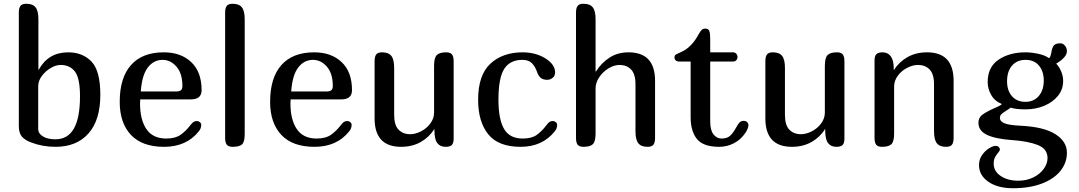

<svg xmlns="http://www.w3.org/2000/svg" viewBox="-20 -780 5734 1020"><path d="M342 -502Q419 -502 466 -453Q513 -404 513 -276Q513 -142 450 -71Q387 0 275 0Q206 0 146 -23Q115 -34 97.5 -53Q80 -72 80 -110V-713Q80 -737 88.5 -748.5Q97 -760 120 -760Q154 -760 169 -741Q184 -722 184 -678V-410H186Q237 -502 342 -502ZM275 -40Q405 -40 405 -268Q405 -365 378 -400Q351 -435 302 -435Q277 -435 249 -418.5Q221 -402 202 -376Q183 -350 183 -322V-93Q183 -71 207.5 -55.5Q232 -40 275 -40Z M1026 -137Q1035 -137 1042 -131Q1049 -125 1049 -116Q1049 -98 1036 -82Q970 0 852 0Q735 0 675.5 -63.5Q616 -127 616 -239Q616 -367 676 -434.5Q736 -502 850 -502Q941 -502 996 -450Q1051 -398 1051 -301Q1051 -252 994 -252H725Q724 -244 724 -230Q724 -144 758 -94Q792 -44 863 -44Q911 -44 939.5 -64Q968 -84 993 -117L1001 -126Q1011 -137 1026 -137ZM728 -294H915Q933 -294 941 -300.5Q949 -307 949 -323Q949 -390 917.5 -426Q886 -462 844 -462Q796 -462 765 -421Q734 -380 728 -294Z M1216 0Q1193 0 1184.5 -11.5Q1176 -23 1176 -47V-713Q1176 -737 1184.5 -748.5Q1193 -760 1216 -760Q1250 -760 1265 -741Q1280 -722 1280 -678V-68Q1280 -26 1266 -13Q1252 0 1216 0Z M1825 -137Q1834 -137 1841 -131Q1848 -125 1848 -116Q1848 -98 1835 -82Q1769 0 1651 0Q1534 0 1474.5 -63.5Q1415 -127 1415 -239Q1415 -367 1475 -434.5Q1535 -502 1649 -502Q1740 -502 1795 -450Q1850 -398 1850 -301Q1850 -252 1793 -252H1524Q1523 -244 1523 -230Q1523 -144 1557 -94Q1591 -44 1662 -44Q1710 -44 1738.5 -64Q1767 -84 1792 -117L1800 -126Q1810 -137 1825 -137ZM1527 -294H1714Q1732 -294 1740 -300.5Q1748 -307 1748 -323Q1748 -390 1716.5 -426Q1685 -462 1643 -462Q1595 -462 1564 -421Q1533 -380 1527 -294Z M2159 -67Q2187 -67 2217 -82.5Q2247 -98 2266.5 -124.5Q2286 -151 2286 -182V-430Q2286 -473 2300.5 -487.5Q2315 -502 2350 -502Q2373 -502 2381.5 -490.5Q2390 -479 2390 -455V-43Q2390 -19 2380 -9.5Q2370 0 2347 0Q2318 0 2303 -20Q2288 -40 2288 -86V-93H2286Q2260 -51 2215 -25.5Q2170 0 2111 0Q1970 0 1970 -151V-455Q1970 -479 1978.5 -490.5Q1987 -502 2010 -502Q2044 -502 2059 -483Q2074 -464 2074 -420V-170Q2074 -115 2097.5 -91Q2121 -67 2159 -67Z M2917 -137Q2926 -137 2933 -131Q2940 -125 2940 -116Q2940 -98 2927 -82Q2861 0 2746 0Q2627 0 2573.5 -67Q2520 -134 2520 -250Q2520 -381 2585 -441.5Q2650 -502 2757 -502Q2823 -502 2874 -472Q2929 -439 2929 -395Q2929 -377 2916 -366.5Q2903 -356 2887 -356Q2865 -356 2852.5 -366.5Q2840 -377 2833 -398Q2823 -427 2805.5 -444.5Q2788 -462 2755 -462Q2690 -462 2659 -414.5Q2628 -367 2628 -250Q2628 -147 2657.5 -95.5Q2687 -44 2757 -44Q2804 -44 2831 -63Q2858 -82 2883 -115L2892 -126Q2902 -137 2917 -137Z M3319 -502Q3460 -502 3460 -351V-47Q3460 -23 3451.5 -11.5Q3443 0 3420 0Q3386 0 3371 -19Q3356 -38 3356 -82V-332Q3356 -387 3332.5 -411Q3309 -435 3271 -435Q3243 -435 3213 -417Q3183 -399 3163.5 -370Q3144 -341 3144 -310V-71Q3144 -28 3129.5 -14Q3115 0 3080 0Q3057 0 3048.5 -11.5Q3040 -23 3040 -47V-713Q3040 -737 3048.5 -748.5Q3057 -760 3080 -760Q3114 -760 3129 -741Q3144 -722 3144 -678V-400H3146Q3174 -445 3217.5 -473.5Q3261 -502 3319 -502Z M3649 -158V-453H3589Q3577 -453 3570 -459Q3563 -465 3563 -476Q3563 -484 3568.5 -488.5Q3574 -493 3589 -499Q3609 -508 3623 -517Q3637 -526 3653 -543Q3674 -565 3692 -599Q3702 -616 3708.5 -622Q3715 -628 3726 -628Q3743 -628 3748 -616Q3753 -604 3753 -573V-502H3874Q3885 -502 3891.5 -494.5Q3898 -487 3898 -477Q3898 -467 3891.5 -460Q3885 -453 3874 -453H3753V-135Q3753 -88 3770.5 -66Q3788 -44 3813 -44Q3843 -44 3859 -59Q3875 -74 3890 -101Q3900 -120 3908.5 -129Q3917 -138 3930 -138Q3942 -138 3949 -131.5Q3956 -125 3956 -114Q3956 -106 3951 -94.5Q3946 -83 3941 -76Q3916 -38 3879 -19Q3842 0 3801 0Q3716 0 3682.5 -41.5Q3649 -83 3649 -158Z M4235 -67Q4263 -67 4293 -82.5Q4323 -98 4342.5 -124.5Q4362 -151 4362 -182V-430Q4362 -473 4376.5 -487.5Q4391 -502 4426 -502Q4449 -502 4457.5 -490.5Q4466 -479 4466 -455V-43Q4466 -19 4456 -9.5Q4446 0 4423 0Q4394 0 4379 -20Q4364 -40 4364 -86V-93H4362Q4336 -51 4291 -25.5Q4246 0 4187 0Q4046 0 4046 -151V-455Q4046 -479 4054.5 -490.5Q4063 -502 4086 -502Q4120 -502 4135 -483Q4150 -464 4150 -420V-170Q4150 -115 4173.5 -91Q4197 -67 4235 -67Z M4669 -502Q4697 -502 4712.5 -480.5Q4728 -459 4728 -416V-409H4730Q4756 -451 4801 -476.5Q4846 -502 4905 -502Q5046 -502 5046 -351V-47Q5046 -23 5037.5 -11.5Q5029 0 5006 0Q4972 0 4957 -19Q4942 -38 4942 -82V-332Q4942 -387 4918.5 -411Q4895 -435 4857 -435Q4829 -435 4799 -419.5Q4769 -404 4749.5 -377.5Q4730 -351 4730 -320V-71Q4730 -28 4715.5 -14Q4701 0 4666 0Q4643 0 4634.5 -11.5Q4626 -23 4626 -47V-459Q4626 -483 4636 -492.5Q4646 -502 4669 -502Z M5545 60Q5545 11 5493.5 -9.5Q5442 -30 5355 -36Q5269 -42 5223.5 -63.5Q5178 -85 5178 -128Q5178 -154 5197 -169Q5216 -184 5253 -201Q5287 -215 5301 -225V-228Q5264 -243 5245.5 -276Q5227 -309 5227 -344Q5227 -424 5285 -463Q5343 -502 5428 -502Q5458 -502 5494.5 -494.5Q5531 -487 5553 -471Q5558 -474 5560.5 -482Q5563 -490 5565 -499Q5568 -523 5577 -536.5Q5586 -550 5613 -550Q5627 -550 5637.5 -537.5Q5648 -525 5648 -508Q5648 -476 5591 -442Q5608 -424 5618 -399.5Q5628 -375 5628 -350Q5628 -305 5600.5 -271Q5573 -237 5527.5 -218Q5482 -199 5429 -199Q5377 -199 5349 -208Q5336 -198 5324 -191Q5305 -179 5298.5 -172Q5292 -165 5292 -152Q5292 -136 5315.5 -125.5Q5339 -115 5403 -112Q5526 -106 5587 -67Q5648 -28 5648 31Q5648 85 5613.5 128Q5579 171 5514 195.5Q5449 220 5362 220Q5280 220 5230.5 185.5Q5181 151 5181 97Q5181 67 5197 44Q5213 21 5234 8Q5255 -5 5269 -5Q5280 -5 5286 1Q5292 7 5292 15Q5292 20 5282 32Q5271 45 5265 57.5Q5259 70 5259 90Q5259 130 5296.5 155Q5334 180 5389 180Q5434 180 5469.5 162.5Q5505 145 5525 117Q5545 89 5545 60ZM5428 -462Q5383 -462 5356.5 -431.5Q5330 -401 5330 -348Q5330 -299 5356 -269Q5382 -239 5428 -239Q5472 -239 5498.5 -270Q5525 -301 5525 -352Q5525 -401 5499.5 -431.5Q5474 -462 5428 -462Z"/></svg>

Font: Marmelad for Arash.Academy
Style: Regular
Weight: 400
Designer: Manvel Shmavonyan
Foundry: Cyreal
Version: Version 1.110;Glyphs 3.2 (3202)